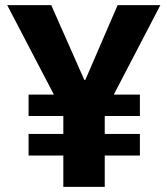

<svg xmlns="http://www.w3.org/2000/svg" viewBox="-20 -731 655 751"><path d="M607.2 -710.8 425.1 -361H527.2V-277.4H389.7V-207.2H527.2V-122.6H389.7V0H227.7V-122.6H91.8V-207.2H227.7V-277.4H91.8V-361H190.8L8.2 -710.8H180.5L309.7 -418.5H313.8L440 -710.8Z"/></svg>

Font: Fira Code
Style: Bold
Weight: 700
Monospace: yes
Designer: Carrois Corporate, Edenspiekermann AG, Nikita Prokopov
Foundry: Carrois Corporate, Edenspiekermann AG, Nikita Prokopov
Version: Version 6.000; ttfautohint (v1.8.2) -l 8 -r 50 -G 200 -x 14 